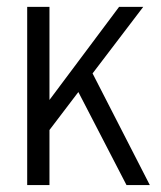

<svg xmlns="http://www.w3.org/2000/svg" viewBox="-20 -535 465 555"><path d="M58.6 0V-515.1H123V-246.1L324.2 -515.1H394L247.6 -322.8L413.1 0H345.7L206.5 -269L123 -159.2V0Z"/></svg>

Font: News Cycle
Style: Regular
Weight: 500
Version: Version 0.5.2